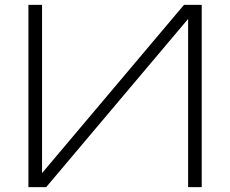

<svg xmlns="http://www.w3.org/2000/svg" viewBox="-20 -770 947 790"><path d="M97 0V-750H153V-14H116L737 -750H810V0H754V-736H791L170 0Z"/></svg>

Font: Unbounded ExtraLight
Style: Regular
Weight: 250
Designer: Luke Prowse, Jean-Baptiste Morizot, Fátima Lázaro, Florian Runge
Foundry: NaN
Version: Version 1.701;gftools[0.9.28.dev5+ged2979d]